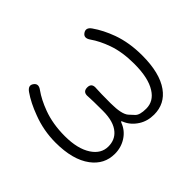

<svg xmlns="http://www.w3.org/2000/svg" viewBox="-114 -754 980 980"><g transform="rotate(-45 376.5 -263.5)"><path d="M236 13Q160 13 113 -50Q62 -118 62 -242Q62 -329 93 -409Q117 -474 149 -520Q170 -550 193 -533Q217 -516 195 -487Q167 -448 145 -389Q119 -319 119 -232Q119 -140 154 -87Q187 -37 239 -37Q286 -37 314 -69Q348 -107 348 -185.5Q348 -264 346 -290Q342 -327 376 -327Q409 -327 405 -290Q403 -264 403 -185.5Q403 -107 425 -81Q437 -68 449 -55Q465 -37 512 -37Q566 -37 597 -87Q631 -140 631 -242Q631 -328 608 -392Q588 -448 560 -488Q539 -518 563 -534Q587 -550 607 -521Q640 -474 663 -411Q690 -336 690 -244Q690 -117 642 -50Q597 13 519 13Q472 13 436 -10Q397 -35 381 -74Q378 -82 376 -82Q374 -82 371 -75Q356 -35 319 -11Q282 13 236 13Z"/></g></svg>

Font: Resource Han Rounded JP Light
Style: Regular
Weight: 300
Designer: Cyano Hao (round all glyphs); Ryoko NISHIZUKA 西塚涼子 (kana, bopomofo & ideographs); Paul D. Hunt (Latin, Greek & Cyrillic)
Foundry: Cyano Hao
Version: 0.990